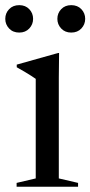

<svg xmlns="http://www.w3.org/2000/svg" viewBox="-38 -708 343 728"><path d="M186 -507 185 -413.5V-31.5L258 -14.5V0H25V-14.5L97.5 -31.5V-409Q92 -413 80.8 -420.2Q69.5 -427.5 55.2 -436Q41 -444.5 25.5 -453V-463L182 -507ZM35 -584.5Q11 -584.5 -3.5 -600Q-18 -615.5 -18 -636.5Q-18 -658 -3.5 -673.2Q11 -688.5 35 -688.5Q58.5 -688.5 73 -673.2Q87.5 -658 87.5 -636.5Q87.5 -615.5 73 -600Q58.5 -584.5 35 -584.5ZM232 -584.5Q208.5 -584.5 194 -600Q179.5 -615.5 179.5 -636.5Q179.5 -658 194 -673.2Q208.5 -688.5 232 -688.5Q256 -688.5 270.5 -673.2Q285 -658 285 -636.5Q285 -615.5 270.5 -600Q256 -584.5 232 -584.5Z"/></svg>

Font: Newsreader 60pt
Style: Regular
Weight: 400
Designer: Hugues Gentile
Foundry: Production Type
Version: Version 1.003